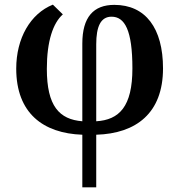

<svg xmlns="http://www.w3.org/2000/svg" viewBox="-20 -568 773 828"><path d="M335 240H395V13C567 8 683 -80 683 -273C683 -446 608 -547 473 -547C383 -547 335 -494 335 -380V-45C236 -53 182 -110 182 -271C182 -391 209 -469 251 -506L208 -548C111 -509 50 -403 50 -272C50 -80 166 7 335 13ZM395 -45V-377C395 -453 414 -496 461 -496C518 -496 551 -438 551 -273C551 -108 494 -51 395 -45Z"/></svg>

Font: Noto Serif Semi
Style: Regular
Weight: 600
Designer: Monotype Design Team
Foundry: Monotype Imaging Inc.
Version: Version 1.002